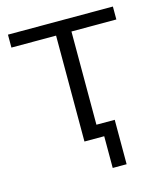

<svg xmlns="http://www.w3.org/2000/svg" viewBox="-97 -558 638 760"><g transform="rotate(-15 222.0 -178.5)"><path d="M271 130V0H190V-434H7V-487H437V-434H253V-52H328V130Z"/></g></svg>

Font: Nunito Sans 11pt Light
Style: Regular
Weight: 300
Version: Version 3.101;gftools[0.9.27]